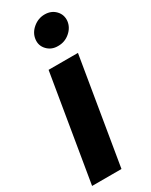

<svg xmlns="http://www.w3.org/2000/svg" viewBox="-202 -813 676 857"><g transform="rotate(-30 135.5 -384.5)"><path d="M-1.5 0 89.4 -545.9H240.7L149.9 0ZM179.7 -616.7Q146.5 -616.2 124.8 -638.7Q103 -661.1 106.9 -692.9Q110.8 -724.6 137.5 -746.8Q164.1 -769 197.3 -769Q231.4 -769 252.7 -746.8Q273.9 -724.6 271 -692.9Q267.1 -661.1 240.7 -638.7Q214.4 -616.2 179.7 -616.7Z"/></g></svg>

Font: Inter Tight
Style: Bold Italic
Weight: 700
Italic angle: -9.39999°
Designer: Rasmus Andersson
Foundry: rsms
Version: Version 3.004